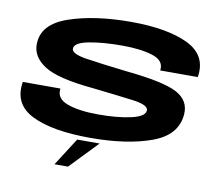

<svg xmlns="http://www.w3.org/2000/svg" viewBox="-90 -790 1241 1084"><g transform="rotate(10 530.0 -247.5)"><path d="M289.2 185.7 391.2 26.2H519.8L366.6 185.7ZM462.5 4Q243 4 126.8 -53.8Q10.5 -111.5 32.5 -241H248Q239 -182.5 306.5 -158.2Q374 -134 484 -134Q592.5 -134 669.2 -151Q746 -168 750 -201.5Q750.5 -205.5 750 -209Q743.5 -237 661 -247.5Q567.5 -259.5 427.5 -275Q222.5 -294 146.5 -343.8Q70.5 -393.5 73 -467Q75 -580.5 221.8 -630.8Q368.5 -681 575 -681Q785.5 -681 903.5 -623.8Q1021.5 -566.5 1000.5 -439.5H785Q794 -497 724.8 -518.8Q655.5 -540.5 551 -540.5Q439.5 -540.5 361 -525.5Q282.5 -510.5 278.5 -478.5Q274 -446 363.2 -432.2Q452.5 -418.5 596.5 -402Q816 -380 891.8 -339Q967.5 -298 961 -218Q951.5 -97.5 811.5 -46.8Q671.5 4 462.5 4Z"/></g></svg>

Font: Anybody UltraExpanded Regular
Style: Bold Italic
Weight: 700
Width: 9
Italic angle: -10°
Designer: Tyler Finck
Foundry: Etcetera Type Company
Version: Version 1.010; ttfautohint (v1.8.3) -l 8 -r 50 -G 200 -x 14 